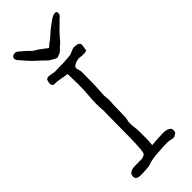

<svg xmlns="http://www.w3.org/2000/svg" viewBox="-290 -954 1002 1002"><g transform="rotate(-45 210.5 -453.0)"><path d="M315 -826Q295 -805 282 -789Q274 -779 266 -773Q259 -768 255 -764Q251 -758 244 -752Q237 -746 229 -743Q222 -740 218 -739Q213 -736 209 -737Q206 -737 199 -740Q193 -744 185 -748Q177 -752 171 -756Q165 -760 160 -766Q155 -771 141 -784Q126 -797 112 -811Q97 -825 75 -850L74 -852H73V-853L70 -856Q62 -865 56 -872Q48 -880 46 -892Q46 -898 50 -903Q54 -907 58 -909Q61 -910 64 -910Q68 -911 70 -911Q80 -911 91 -901Q101 -892 112 -883Q125 -872 134 -862Q143 -852 154 -846Q167 -839 175 -833L191 -821Q199 -815 204 -811Q209 -808 212 -804Q213 -804 216 -804Q220 -807 233 -819Q243 -825 257 -837Q289 -867 316 -886Q343 -906 355 -909L365 -911Q370 -911 373 -910V-909Q380 -905 377 -893Q376 -882 367 -877Q364 -875 360 -871Q355 -866 351 -862Q346 -857 341 -851Q336 -847 334 -845Q331 -842 315 -826ZM247 -598V-582Q247 -549 246.5 -517.5Q246 -486 244 -457Q243 -437 242 -427L245 -388Q244 -378 243 -358Q242 -337 242 -313.5Q242 -290 241 -268Q241 -260 238 -249Q237 -245 236 -239.5Q235 -234 235 -228Q235 -212 237.5 -195Q240 -178 240 -159V-109Q240 -96 239 -85.5Q238 -75 237 -64Q260 -66 280.5 -67.5Q301 -69 321 -69Q327 -69 336 -68Q345 -67 352.5 -64Q360 -61 365.5 -56Q371 -51 371 -42Q371 -20 359 -20L358 -18Q356 -17 355 -16Q352 -13 350 -13Q344 -14 340 -12Q338 -11 336 -12Q335 -13 332 -14Q329 -15 321 -16Q313 -18 301 -18Q286 -18 266.5 -17Q247 -16 226.5 -14.5Q206 -13 188 -10Q163 -5 158 -2Q152 1 141.5 2Q131 3 120 4Q109 5 98 5Q87 5 80 5Q67 5 58.5 -0.5Q50 -6 50 -18Q50 -30 55.5 -36.5Q61 -43 70 -46.5Q79 -50 89.5 -50.5Q100 -51 110 -51H131Q139 -52 143.5 -51.5Q148 -51 153 -52Q157 -53 167 -58Q173 -61 175 -68Q179 -78 181 -118.5Q183 -159 183 -209Q183 -233 183.5 -257Q184 -281 184 -303Q184 -325 184.5 -342.5Q185 -360 185 -370Q180 -422 185 -474Q189 -516 189 -565Q189 -585 188 -603Q187 -621 187 -639Q183 -639 168 -641.5Q153 -644 137 -647Q121 -650 108 -650Q95 -650 94 -651Q90 -654 88 -659Q86 -664 86 -669Q86 -678 89.5 -689Q93 -700 107 -700Q118 -700 129.5 -697Q141 -694 151 -694Q156 -694 174 -694.5Q192 -695 212.5 -695.5Q233 -696 249.5 -697.5Q266 -699 268 -700Q274 -702 278.5 -704Q283 -706 288 -708Q293 -710 298 -712Q303 -714 310 -714Q315 -714 321.5 -713.5Q328 -713 334 -711Q340 -709 344 -705Q348 -701 348 -694Q348 -684 345 -672V-670L344 -665V-663Q343 -662 343 -659V-656Q341 -659 336 -654Q335 -653 331 -653H307L292 -655H284Q280 -655 272 -653Q264 -651 257 -647.5Q250 -644 245 -639.5Q240 -635 240 -629V-628Z"/></g></svg>

Font: ToneOZ-Tsuipita-TC
Style: Tsuipita-TC
Weight: 400
Designer: :Jeffrey Xuan (Chih-Lin Hsuan)  :
Foundry: jeffreyx@gmail.com, cjkFonts.io
Version: Version 0.24071